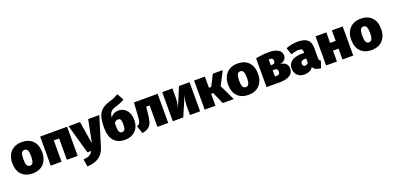

<svg xmlns="http://www.w3.org/2000/svg" viewBox="10 -1923 6782 3310"><g transform="rotate(-20 3401.0 -268.0)"><path d="M567 -266Q567 -180 533.5 -115Q500 -50 438 -15Q376 20 292 20Q164 20 90.5 -55Q17 -130 17 -268Q17 -354 50.5 -419Q84 -484 146 -519Q208 -554 292 -554Q420 -554 493.5 -479Q567 -404 567 -266ZM220 -268Q220 -189 237 -155.5Q254 -122 292 -122Q330 -122 347 -156Q364 -190 364 -266Q364 -345 347 -378.5Q330 -412 292 -412Q254 -412 237 -378Q220 -344 220 -268Z M922 0V-391H824V0H626V-534H1120V0Z M1547 -1Q1513 110 1431 167Q1349 224 1215 228L1194 93Q1271 85 1308.5 65Q1346 45 1367 0H1299L1147 -534H1357L1424 -121L1507 -534H1711Z M2249 -246Q2249 -167 2216.5 -106.5Q2184 -46 2123.5 -13Q2063 20 1983 20Q1856 20 1784.5 -59Q1713 -138 1713 -302Q1713 -419 1734 -493Q1755 -567 1805 -614Q1855 -661 1944 -688Q2005 -706 2039.5 -721Q2074 -736 2126 -764L2194 -644Q2157 -620 2119.5 -604.5Q2082 -589 2017 -569Q1958 -551 1931.5 -519.5Q1905 -488 1897 -421Q1926 -459 1961.5 -477Q1997 -495 2049 -495Q2103 -495 2148.5 -466Q2194 -437 2221.5 -381Q2249 -325 2249 -246ZM2046 -240Q2046 -307 2032 -330Q2018 -353 1987 -353Q1966 -353 1947 -341.5Q1928 -330 1916 -308V-236Q1916 -175 1933 -148.5Q1950 -122 1981 -122Q2014 -122 2030 -148.5Q2046 -175 2046 -240Z M2781 -534V0H2583V-393H2519L2512 -317Q2501 -195 2485 -134.5Q2469 -74 2428.5 -38.5Q2388 -3 2304 13L2256 -127Q2289 -144 2302 -159Q2315 -174 2321.5 -208Q2328 -242 2333 -324L2346 -534Z M3366 0H3180V-160Q3180 -249 3208 -352L3057 0H2865V-534H3052V-370Q3052 -274 3024 -178L3173 -534H3366Z M3976 -534 3847 -286 3984 0H3782L3685 -219H3648V0H3450V-534H3648V-329H3690L3793 -534Z M4526 -266Q4526 -180 4492.5 -115Q4459 -50 4397 -15Q4335 20 4251 20Q4123 20 4049.5 -55Q3976 -130 3976 -268Q3976 -354 4009.5 -419Q4043 -484 4105 -519Q4167 -554 4251 -554Q4379 -554 4452.5 -479Q4526 -404 4526 -266ZM4179 -268Q4179 -189 4196 -155.5Q4213 -122 4251 -122Q4289 -122 4306 -156Q4323 -190 4323 -266Q4323 -345 4306 -378.5Q4289 -412 4251 -412Q4213 -412 4196 -378Q4179 -344 4179 -268Z M5078 -161Q5078 -81 5011.5 -40.5Q4945 0 4831 0H4585V-529Q4724 -554 4817 -554Q4931 -554 4993.5 -517.5Q5056 -481 5056 -409Q5056 -364 5027 -334.5Q4998 -305 4941 -295Q5078 -278 5078 -161ZM4783 -434V-329H4813Q4836 -329 4849.5 -343Q4863 -357 4863 -382Q4863 -407 4850 -421Q4837 -435 4812 -435Q4796 -435 4783 -434ZM4876 -181Q4876 -208 4862.5 -222.5Q4849 -237 4823 -237H4783V-123H4823Q4876 -123 4876 -181Z M5621 -111 5581 16Q5527 12 5493 -4.5Q5459 -21 5437 -58Q5385 20 5276 20Q5197 20 5148.5 -27.5Q5100 -75 5100 -150Q5100 -239 5166 -286Q5232 -333 5358 -333H5396V-346Q5396 -386 5380 -400Q5364 -414 5319 -414Q5295 -414 5257.5 -406.5Q5220 -399 5181 -386L5138 -512Q5187 -532 5244.5 -543Q5302 -554 5349 -554Q5475 -554 5532 -505.5Q5589 -457 5589 -357V-173Q5589 -145 5596 -131.5Q5603 -118 5621 -111ZM5396 -151V-230H5375Q5333 -230 5313 -215Q5293 -200 5293 -169Q5293 -146 5305 -132.5Q5317 -119 5337 -119Q5355 -119 5370.5 -128Q5386 -137 5396 -151Z M5978 0V-199H5876V0H5678V-534H5876V-341H5978V-534H6176V0Z M6785 -266Q6785 -180 6751.5 -115Q6718 -50 6656 -15Q6594 20 6510 20Q6382 20 6308.5 -55Q6235 -130 6235 -268Q6235 -354 6268.5 -419Q6302 -484 6364 -519Q6426 -554 6510 -554Q6638 -554 6711.5 -479Q6785 -404 6785 -266ZM6438 -268Q6438 -189 6455 -155.5Q6472 -122 6510 -122Q6548 -122 6565 -156Q6582 -190 6582 -266Q6582 -345 6565 -378.5Q6548 -412 6510 -412Q6472 -412 6455 -378Q6438 -344 6438 -268Z"/></g></svg>

Font: Fira Sans Black
Style: Regular
Weight: 900
Designer: Carrois Corporate & Edenspiekermann AG
Foundry: Carrois Corporate GbR & Edenspiekermann AG
Version: Version 4.203